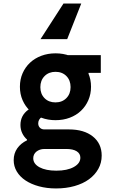

<svg xmlns="http://www.w3.org/2000/svg" viewBox="-20 -850 640 1080"><path d="M478 -414V-440H547V-540H323ZM257.6 -265Q184 -265 139.5 -233Q95 -201 95 -147Q95 -122 105 -101Q115 -80 132 -65V-60.8Q97 -44 77 -15.5Q57 13 57 51Q57 85.6 74.5 114.8Q91.9 144 123.6 165.1Q155.4 186.2 199.3 198.1Q243.2 210 295 210Q352 210 399.5 196.5Q447 183 480.5 158.5Q514 134 533 100.1Q552 66.2 552 25Q552 -42.5 502.3 -82.3Q452.7 -122 368 -122H230Q214 -122 204.5 -131.5Q195 -141 195 -156Q195 -177.6 214 -191.3Q232.9 -205 264 -205L262 -226L261 -240ZM230 -12H353Q391 -12 411.5 1Q432 14 432 37Q432 69 395 89.5Q358 110 296.8 110Q238 110 202.5 91Q167 71.9 167 40Q167 29 171.5 19.5Q176 10 184.7 2.9Q193.4 -4.1 204.9 -8.1Q216.3 -12 230 -12ZM92 -362.2Q92 -321 107 -286.5Q122 -252 148.7 -226.9Q175.4 -201.7 212.4 -187.9Q249.5 -174 292 -174Q336 -174 372.6 -187.9Q409.2 -201.7 435.6 -226.9Q462 -252 477 -286.6Q492 -321.2 492 -362.1Q492 -403 477 -437.5Q462 -472 435.6 -497.1Q409.2 -522.2 372.6 -536.1Q336 -550 292.5 -550Q249 -550 212 -536Q175 -522 148.5 -497Q122 -472 107 -437.7Q92 -403.4 92 -362.2ZM291.8 -274Q254 -274 230.5 -297.8Q207 -321.7 207 -359.8Q207 -398 230.7 -422Q254.4 -446 292.2 -446Q330 -446 353.5 -422.2Q377 -398.3 377 -360.2Q377 -322 353.3 -298Q329.6 -274 291.8 -274ZM208 -630H358L437 -830H337Z"/></svg>

Font: CommitMonoV143 ExtLt
Style: Regular
Weight: 200
Monospace: yes
Designer: Eigil Nikolajsen
Foundry: Eigil Nikolajsen
Version: Version 1.143